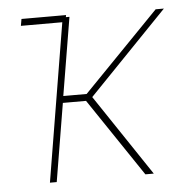

<svg xmlns="http://www.w3.org/2000/svg" viewBox="-44 -589 610 633"><g transform="rotate(-5 260.5 -273.0)"><path d="M45.9 -523.4 49.8 -545.9H197.3L193.4 -523.4ZM96.2 0 185.5 -539.1H208L165 -280.8H242.2L493.2 -539.1H520.5L259.8 -269L439.9 0H412.1L238.3 -258.3H161.6L118.7 0Z"/></g></svg>

Font: Inter 18pt Thin
Style: Italic
Weight: 250
Italic angle: -9.3988°
Version: Version 4.001;git-66647c0bb